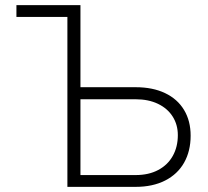

<svg xmlns="http://www.w3.org/2000/svg" viewBox="-20 -727 810 747"><path d="M43.9 -707H293V-387.7H507.8Q574.2 -387.7 622.3 -364.7Q670.4 -341.8 696 -299.3Q721.7 -256.8 721.7 -199.2Q721.7 -139.2 696.3 -94.2Q670.9 -49.3 622.6 -24.7Q574.2 0 507.8 0H242.2V-661.1H43.9ZM507.8 -45.9Q558.6 -45.9 595.7 -65.7Q632.8 -85.4 652.3 -120.6Q671.9 -155.8 671.9 -201.2Q671.9 -241.7 651.9 -273.4Q631.8 -305.2 594.7 -323Q557.6 -340.8 507.8 -340.8H293V-45.9Z"/></svg>

Font: Pretendard ExtraLight
Style: Regular
Weight: 200
Designer: Base glyphs from Inter by Rasmus Andersson; Hangeul glyphs from Noto Sans CJK(Source Han Sans) by Jang Soo-young and Kan
Foundry: Kil Hyung-jin
Version: Version 1.309